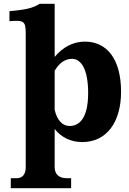

<svg xmlns="http://www.w3.org/2000/svg" viewBox="-20 -736 684 1015"><path d="M269 148V-54C304 -10 354 15 415 15C542 15 620 -88 620 -251C620 -421 547 -516 429 -516C366 -516 311 -486 269 -435V-716H190C154 -694 122 -685 30 -677V-624C106 -630 116 -625 116 -558V148C116 185 99 206 69 206H37V259H356V206H332C292 206 269 185 269 148ZM269 -155V-362C293 -403 324 -425 361 -425C407 -425 446 -373 446 -244C446 -115 402 -70 348 -70C310 -70 282 -100 269 -155Z"/></svg>

Font: LT Superior Serif ExtraBold
Style: Regular
Weight: 800
Designer: Daniel Lyons
Foundry: LyonsType
Version: Version 2.120;FEAKit 1.0